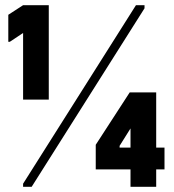

<svg xmlns="http://www.w3.org/2000/svg" viewBox="-20 -720 672 740"><path d="M69 -336V-593L18 -559H12V-663L69 -700H168V-336ZM504 -700H537V-688L102 0H69V-12ZM483 0V-225L441 -158V-151H614V-67H349V-162L480 -364H582V0Z"/></svg>

Font: Phudu Black
Style: Regular
Weight: 900
Version: Version 1.005;gftools[0.9.23]